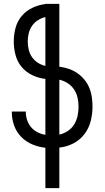

<svg xmlns="http://www.w3.org/2000/svg" viewBox="-20 -755 540 990"><path d="M214 215V7Q179 3 146.5 -10.5Q114 -24 89.5 -49Q65 -74 53 -107.5Q41 -141 41 -176V-180H113V-177Q113 -156 120 -135.5Q127 -115 140.5 -99Q154 -83 173.5 -73Q193 -63 214 -60V-348Q179 -352 146.5 -367.5Q114 -383 91.5 -410Q69 -437 60 -471.5Q51 -506 51 -541Q51 -576 60 -610.5Q69 -645 91.5 -672Q114 -699 146.5 -714.5Q179 -730 214 -734V-735H286V-411Q311 -408 334.5 -400Q358 -392 378.5 -378Q399 -364 415 -344.5Q431 -325 440.5 -302Q450 -279 453.5 -254Q457 -229 457 -205Q457 -167 447.5 -130Q438 -93 415 -63Q392 -33 358 -15.5Q324 2 286 6V215ZM214 -415V-667Q193 -662 175 -650.5Q157 -639 145 -621.5Q133 -604 128 -583Q123 -562 123 -541Q123 -520 128 -499Q133 -478 145 -460.5Q157 -443 175 -431.5Q193 -420 214 -415ZM286 -61Q309 -66 329.5 -79.5Q350 -93 362.5 -113.5Q375 -134 380 -157.5Q385 -181 385 -205Q385 -228 380 -251Q375 -274 362 -293.5Q349 -313 329 -326Q309 -339 286 -344Z"/></svg>

Font: HulyMono
Style: Regular
Weight: 400
Monospace: yes
Designer: Belleve Invis
Foundry: Belleve Invis
Version: Version 33.2.5; ttfautohint (v1.8.4)